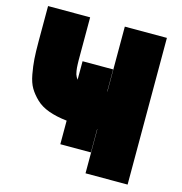

<svg xmlns="http://www.w3.org/2000/svg" viewBox="-110 -823 901 952"><g transform="rotate(15 340.0 -346.5)"><path d="M20 -723H236V-542Q236 -537 236 -522.5Q236 -508 236 -502Q236 -496 236.5 -483.5Q237 -471 237.5 -465Q238 -459 239.5 -449Q241 -439 243 -432.5Q245 -426 248.5 -419.5Q252 -413 256 -408V-503H413V-390H414V-723H630V30H414V-196H413V-77H256V-198Q202 -204 162 -218.5Q122 -233 96.5 -257.5Q71 -282 55.5 -308Q40 -334 32.5 -375Q25 -416 22.5 -451.5Q20 -487 20 -542Z"/></g></svg>

Font: Repo
Style: ExtraBlack
Weight: 1000
Designer: Stefan Peev
Foundry: Context Ltd
Version: Version 001.000